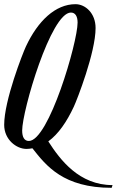

<svg xmlns="http://www.w3.org/2000/svg" viewBox="-40 -701 558 918"><path d="M321 -681C225 -681 141 -601 84 -479C69 -447 -20 -221 -20 -104C-20 -33 39 11 86 11C96 11 105 10 115 8C181 92 263 197 494 197L498 184C339 184 248 64 191 -25C239 -60 279 -118 313 -191C328 -223 417 -450 417 -567C417 -638 368 -681 321 -681ZM98 -27C76 -27 66 -46 66 -77C66 -171 203 -641 299 -641C320 -641 331 -623 331 -593C331 -498 193 -27 98 -27Z"/></svg>

Font: Romanesco
Style: Regular
Weight: 400
Designer: Astigmatic (AOETI)
Foundry: Astigmatic (AOETI)
Version: Version 1.000